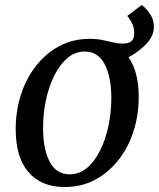

<svg xmlns="http://www.w3.org/2000/svg" viewBox="-20 -739 638 771"><path d="M240 12Q146 12 94.5 -47.5Q43 -107 43 -221Q43 -292 63.5 -357Q84 -422 123.5 -473Q163 -524 217.5 -553.5Q272 -583 340 -583Q434 -583 485.5 -523Q537 -463 537 -350Q537 -278 516.5 -213Q496 -148 456.5 -97.5Q417 -47 362.5 -17.5Q308 12 240 12ZM260 -39Q298 -39 328.5 -64Q359 -89 381 -132.5Q403 -176 415 -231Q427 -286 427 -345Q427 -430 400.5 -481Q374 -532 320 -532Q282 -532 251.5 -506.5Q221 -481 199 -437.5Q177 -394 165 -339.5Q153 -285 153 -225Q153 -140 179.5 -89.5Q206 -39 260 -39ZM451 -485 340 -583Q370 -583 393 -578Q416 -573 435 -568.5Q454 -564 473 -564Q496 -564 507.5 -573.5Q519 -583 519 -606Q519 -626 511.5 -643Q504 -660 491 -675L549 -719Q569 -704 583.5 -681.5Q598 -659 598 -631Q598 -591 559.5 -554.5Q521 -518 451 -485Z"/></svg>

Font: Yrsa Medium
Style: Italic
Weight: 500
Italic angle: -7.10001°
Designer: Anna Giedrys (Yrsa+Rasa design), David Brezina (Yrsa art-direction, Rasa art-direction, design)
Foundry: Rosetta Type Foundry
Version: Version 2.004